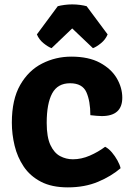

<svg xmlns="http://www.w3.org/2000/svg" viewBox="-20 -816 588 851"><path d="M380.5 -305.5Q380.5 -368 362.8 -407.5Q345 -447 290.5 -447Q235.5 -447 211.2 -402Q187 -357 187 -271.5Q187 -208.5 203.5 -173.2Q220 -138 246.5 -124Q273 -110 303 -110Q340.5 -110 378 -126.2Q415.5 -142.5 446 -165.5Q461.5 -157.5 475.8 -140.8Q490 -124 500.5 -105Q511 -86 514.5 -70.5Q473.5 -35 414.5 -10.2Q355.5 14.5 280.5 14.5Q209.5 14.5 161.5 -10.5Q113.5 -35.5 85.2 -77.5Q57 -119.5 44.8 -170.2Q32.5 -221 32.5 -272.5Q32.5 -375 69.5 -439.5Q106.5 -504 166.8 -534.5Q227 -565 296 -565Q373 -565 423.2 -537.8Q473.5 -510.5 497.8 -468.8Q522 -427 522 -383Q522 -301.5 431 -301.5Q419.5 -301.5 406.8 -302.8Q394 -304 380.5 -305.5ZM364 -788.5 457 -663.5Q447.5 -640.5 427.2 -624.2Q407 -608 392 -602.5L300 -690L208.5 -602.5Q193.5 -608 173.2 -624.2Q153 -640.5 143.5 -663.5L236 -788.5Q249 -792 265.8 -794.2Q282.5 -796.5 300 -796.5Q318 -796.5 334.8 -794.2Q351.5 -792 364 -788.5Z"/></svg>

Font: Signika Negative SC
Style: Bold
Weight: 700
Designer: Anna Giedryś
Foundry: Anna Giedryś
Version: Version 2.000; ttfautohint (v1.8.3) -l 8 -r 50 -G 200 -x 9 -